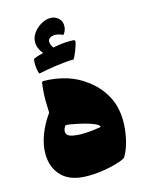

<svg xmlns="http://www.w3.org/2000/svg" viewBox="-121 -851 735 963"><g transform="rotate(-15 246.0 -370.0)"><path d="M456 -183Q456 -138 445 -89Q434 -40 412 -4Q392 10 333 23.5Q274 37 214 37Q125 37 80.5 -8Q36 -53 36 -126Q36 -172 55 -222.5Q74 -273 108 -320Q106 -358 106 -380Q106 -433 113 -477L119 -481Q252 -479 339 -412Q393 -373 424.5 -315.5Q456 -258 456 -183ZM236 -174Q284 -174 339 -184Q339 -196 305 -208.5Q271 -221 229 -229.5Q187 -238 171 -238Q159 -222 159 -208Q159 -182 200 -177Q221 -174 236 -174ZM328 -633Q326 -616 314 -585.5Q302 -555 295 -546Q258 -546 205 -538.5Q152 -531 112 -522Q107 -529 104.5 -545Q102 -561 102 -578Q102 -596 105 -600Q126 -610 156 -617Q131 -647 131 -679Q131 -704 147 -726.5Q163 -749 187.5 -763Q212 -777 236 -777Q255 -777 268 -768Q294 -753 294 -721Q294 -697 278 -678Q255 -689 236 -689Q220 -689 210 -682Q200 -675 200 -665Q200 -648 213 -630Q261 -640 301 -640L324 -639Z"/></g></svg>

Font: Lalezar
Style: Regular
Weight: 400
Designer: Borna Izadpanah
Foundry: Borna Izadpanah
Version: Version 1.003;November 28, 2018;FontCreator 11.5.0.2421 64-b